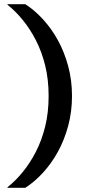

<svg xmlns="http://www.w3.org/2000/svg" viewBox="-20 -770 423 920"><path d="M213 -310Q213 -231 196.5 -164Q180 -97 151.5 -42Q123 13 88 55.5Q53 98 16 127V130H101Q145 102 185.5 58Q226 14 257 -42Q288 -98 306.5 -166Q325 -234 325 -310Q325 -386 306.5 -454Q288 -522 257 -578Q226 -634 185.5 -678Q145 -722 101 -750H16V-747Q53 -718 88 -675.5Q123 -633 151.5 -578Q180 -523 196.5 -456Q213 -389 213 -310Z"/></svg>

Font: Roboto Serif 20pt Medium
Style: Regular
Weight: 500
Version: Version 1.008